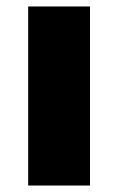

<svg xmlns="http://www.w3.org/2000/svg" viewBox="-20 -573 365 593"><path d="M258 0H67V-553H258Z"/></svg>

Font: Noto Kufi Arabic Black
Style: Regular
Weight: 900
Designer: Monotype Design Team, David Williams, Khaled Hosny
Foundry: Google LLC
Version: Version 2.109; ttfautohint (v1.8.4.7-5d5b)